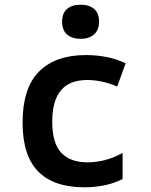

<svg xmlns="http://www.w3.org/2000/svg" viewBox="-20 -786 640 816"><path d="M339 10Q208 10 142 -57.5Q76 -125 76 -265Q76 -412 146 -482Q216 -552 345 -552Q389 -552 431.5 -544Q474 -536 514 -517L478 -418Q441 -434 409.5 -440Q378 -446 352 -446Q275 -446 238.5 -401.5Q202 -357 202 -269Q202 -177 240.5 -136.5Q279 -96 352 -96Q388 -96 425.5 -105.5Q463 -115 501 -136V-25Q463 -6 422 2Q381 10 339 10ZM323 -621Q287 -621 265.5 -639Q244 -657 244 -694Q244 -730 265 -748Q286 -766 323 -766Q359 -766 380 -748Q401 -730 401 -694Q401 -659 380 -640Q359 -621 323 -621Z"/></svg>

Font: Noto Sans Mono SemiBold
Style: Regular
Weight: 600
Designer: Monotype Design Team
Foundry: Monotype Imaging Inc.
Version: Version 2.014; ttfautohint (v1.8.4.7-5d5b)